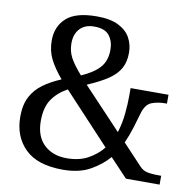

<svg xmlns="http://www.w3.org/2000/svg" viewBox="-81 -806 905 898"><g transform="rotate(10 371.0 -357.0)"><path d="M274 10Q154 10 95 -48Q36 -106 36 -200Q36 -257 56 -295Q76 -333 112 -359Q148 -385 196 -405Q158 -450 138.5 -489Q119 -528 119 -577Q119 -643 163.5 -683.5Q208 -724 308 -724Q372 -724 411 -704.5Q450 -685 467.5 -653Q485 -621 485 -582Q485 -539 468 -508Q451 -477 414 -452Q377 -427 316 -401L498 -208Q512 -253 516.5 -299Q521 -345 521 -382V-421H701V-379H692Q658 -379 629 -368Q600 -357 587 -311Q578 -279 566.5 -241.5Q555 -204 538 -166L631 -67Q645 -52 664.5 -47Q684 -42 724 -42H733V0H573L490 -88Q454 -47 402.5 -18.5Q351 10 274 10ZM283 -46Q342 -46 384 -69Q426 -92 454 -127L233 -364Q187 -339 160.5 -300.5Q134 -262 134 -197Q134 -124 175 -85Q216 -46 283 -46ZM282 -439Q341 -465 369 -497Q397 -529 397 -581Q397 -621 376 -648Q355 -675 304 -675Q260 -675 236 -649Q212 -623 212 -580Q212 -542 228.5 -511.5Q245 -481 282 -439Z"/></g></svg>

Font: Noto Serif Khojki
Style: Regular
Weight: 400
Designer: Juan Bruce
Version: Version 2.002